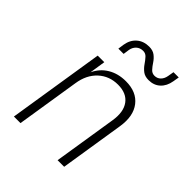

<svg xmlns="http://www.w3.org/2000/svg" viewBox="-216 -906 1032 1032"><g transform="rotate(45 300.0 -390.0)"><path d="M66 0 153 -550H203L189 -459Q211 -507 255 -533.5Q299 -560 358 -560Q439 -560 479.5 -508Q520 -456 506 -367L448 0H398L455 -360Q467 -434 436.5 -475.5Q406 -517 341 -517Q275 -517 229.5 -475Q184 -433 173 -360L116 0ZM439 -650Q411 -650 393.5 -663.5Q376 -677 363.5 -695.5Q351 -714 338.5 -727.5Q326 -741 308 -741Q285 -741 269.5 -727Q254 -713 250 -690L245 -655H205L210 -690Q217 -732 245 -756Q273 -780 315 -780Q343 -780 360.5 -766.5Q378 -753 390 -734.5Q402 -716 414.5 -702.5Q427 -689 445 -689Q466 -689 480 -703Q494 -717 498 -740L504 -775H544L538 -740Q531 -698 505 -674Q479 -650 439 -650Z"/></g></svg>

Font: JetBrains Mono Thin
Style: Italic
Weight: 100
Italic angle: -9°
Monospace: yes
Designer: Philipp Nurullin, Konstantin Bulenkov
Foundry: JetBrains
Version: Version 2.305; ttfautohint (v1.8.4.7-5d5b)